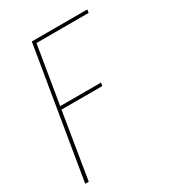

<svg xmlns="http://www.w3.org/2000/svg" viewBox="-178 -633 855 941"><g transform="rotate(-30 250.0 -162.5)"><path d="M26 205 148 -530H462L459 -512H164L110 -186H341L338 -168H107L46 205Z"/></g></svg>

Font: Iosevka Slab Thin Oblique
Style: Regular
Weight: 100
Italic angle: -9°
Monospace: yes
Designer: Belleve Invis
Foundry: Belleve Invis
Version: Version 11.1.0; ttfautohint (v1.8.3)